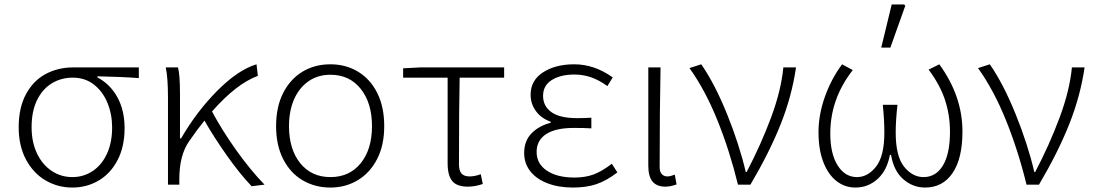

<svg xmlns="http://www.w3.org/2000/svg" viewBox="-20 -830 4926 863"><path d="M64 -258Q64 -347 97.5 -408Q131 -469 186.5 -498Q242 -527 308 -527H604V-479Q524 -485 418 -487V-482Q475 -452 507.5 -393Q540 -334 540 -254Q540 -171 508.5 -110.5Q477 -50 423.5 -18.5Q370 13 305 13Q240 13 185 -19Q130 -51 97 -112.5Q64 -174 64 -258ZM484 -257Q484 -316 463 -367.5Q442 -419 402 -450Q362 -481 307 -481Q255 -481 213 -455.5Q171 -430 146.5 -380Q122 -330 122 -258Q122 -192 146 -141Q170 -90 212 -62Q254 -34 305 -34Q356 -34 397 -61.5Q438 -89 461 -139.5Q484 -190 484 -257Z M725 -527H780Q789 -494 789 -408V-208H794Q864 -329 957 -422.5Q1050 -516 1133 -541L1139 -489Q1043 -454 933 -329Q977 -246 1041 -156Q1105 -66 1169 0L1111 7Q1060 -46 1001.5 -128.5Q943 -211 899 -288Q865 -246 830 -195Q786 -132 786 -25V0H735V-392Q735 -481 725 -527Z M1221 -263Q1221 -350 1253 -412.5Q1285 -475 1340 -508Q1395 -541 1465 -541Q1534 -541 1589 -508Q1644 -475 1675.5 -412.5Q1707 -350 1707 -263Q1707 -177 1675 -115Q1643 -53 1588 -20Q1533 13 1465 13Q1396 13 1340.5 -19.5Q1285 -52 1253 -114.5Q1221 -177 1221 -263ZM1652 -263Q1652 -367 1601.5 -430.5Q1551 -494 1465 -494Q1409 -494 1367 -465Q1325 -436 1302 -384Q1279 -332 1279 -263Q1279 -159 1329.5 -96.5Q1380 -34 1465 -34Q1551 -34 1601.5 -96.5Q1652 -159 1652 -263Z M1992 -97V-481H1792V-523L1869 -527H2246V-481H2046Q2043 -348 2043 -91Q2043 -63 2054.5 -50Q2066 -37 2091 -37Q2114 -37 2141 -47L2150 -3Q2114 9 2083 9Q2034 9 2013 -16Q1992 -41 1992 -97Z M2336 -142Q2336 -197 2369.5 -231Q2403 -265 2455 -278V-283Q2413 -298 2389 -330.5Q2365 -363 2365 -404Q2365 -469 2421 -505Q2477 -541 2561 -541Q2652 -541 2734 -482L2710 -443Q2673 -470 2637 -482.5Q2601 -495 2561 -495Q2500 -495 2460.5 -470.5Q2421 -446 2421 -399Q2421 -353 2458.5 -326Q2496 -299 2573 -299Q2610 -299 2638 -301V-253Q2609 -255 2559 -255Q2477 -255 2434.5 -227Q2392 -199 2392 -147Q2392 -94 2438 -63Q2484 -32 2562 -32Q2611 -32 2648.5 -46Q2686 -60 2730 -94L2755 -55Q2705 -17 2660 -2Q2615 13 2555 13Q2490 13 2440 -6.5Q2390 -26 2363 -61Q2336 -96 2336 -142Z M2894 -85V-527H2949Q2945 -331 2945 -78Q2945 -58 2954.5 -47.5Q2964 -37 2980 -37Q2993 -37 3013 -45L3021 -1Q2993 9 2971 9Q2932 9 2913 -14Q2894 -37 2894 -85Z M3079 -524 3132 -541Q3193 -453 3248 -317Q3303 -181 3332 -57H3336Q3400 -179 3445.5 -301Q3491 -423 3501 -527H3558Q3539 -397 3488.5 -270.5Q3438 -144 3353 0H3297Q3260 -152 3205 -288.5Q3150 -425 3079 -524Z M3659 -236Q3659 -314 3687.5 -394.5Q3716 -475 3765 -541L3813 -515Q3712 -386 3712 -230Q3712 -139 3745 -86.5Q3778 -34 3832 -34Q3881 -34 3918 -81.5Q3955 -129 3955 -234Q3955 -290 3948 -359H4014Q4006 -290 4006 -234Q4006 -128 4043.5 -81Q4081 -34 4131 -34Q4187 -34 4218.5 -86.5Q4250 -139 4250 -238Q4250 -313 4227.5 -381Q4205 -449 4154 -517L4202 -541Q4306 -398 4306 -239Q4306 -117 4261.5 -52Q4217 13 4138 13Q4083 13 4040 -24.5Q3997 -62 3985 -134H3980Q3967 -64 3924.5 -25.5Q3882 13 3825 13Q3777 13 3739.5 -16.5Q3702 -46 3680.5 -102Q3659 -158 3659 -236ZM3988 -810H4044L4049 -804L3982 -616H3941Z M4376 -524 4429 -541Q4490 -453 4545 -317Q4600 -181 4629 -57H4633Q4697 -179 4742.5 -301Q4788 -423 4798 -527H4855Q4836 -397 4785.5 -270.5Q4735 -144 4650 0H4594Q4557 -152 4502 -288.5Q4447 -425 4376 -524Z"/></svg>

Font: Nebula Sans Light
Style: Regular
Weight: 300
Designer: Paul D. Hunt for Adobe (as Source Sans)
Foundry: Nebula Entertainment & Broadcasting LLC
Version: Version 1.010